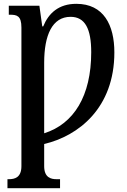

<svg xmlns="http://www.w3.org/2000/svg" viewBox="-20 -744 664 1004"><path d="M19 240H294V193H275C247 193 211 185 211 125V9C390 -33 578 -179 578 -470C578 -613 522 -724 379 -724C287 -724 234 -675 206 -606H201L186 -714H26V-667H32C68 -667 92 -662 92 -600V125C92 185 56 193 27 193H19ZM211 -47V-416C211 -560 253 -656 349 -656C425 -656 457 -593 457 -471C457 -242 366 -96 211 -47Z"/></svg>

Font: Noto Serif Condensed Semi
Style: Regular
Weight: 600
Width: 3
Designer: Monotype Design Team
Foundry: Monotype Imaging Inc.
Version: Version 1.002